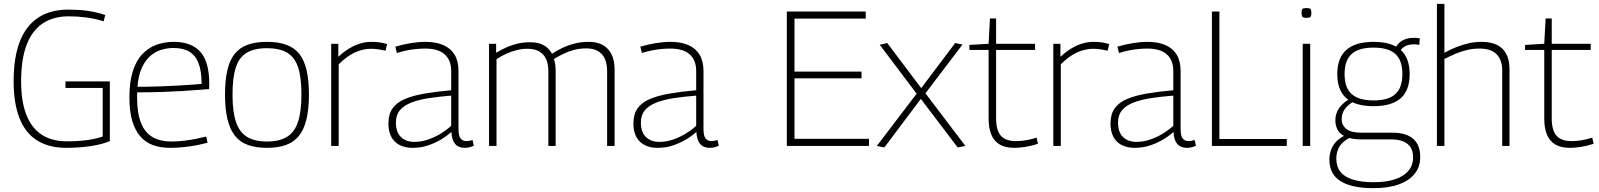

<svg xmlns="http://www.w3.org/2000/svg" viewBox="-20 -760 8328 1000"><path d="M51 -337Q51 -462 83.5 -544.5Q116 -627 179.5 -668.5Q243 -710 336 -710Q362 -710 387.5 -708.5Q413 -707 437 -703.5Q461 -700 484 -694.5Q507 -689 528 -682L520 -649Q476 -663 430.5 -669Q385 -675 338 -675Q258 -675 202.5 -638Q147 -601 118.5 -526Q90 -451 90 -337Q90 -231 117.5 -161.5Q145 -92 198 -58Q251 -24 328 -24Q385 -24 431 -30Q477 -36 515 -49V-302H321V-336H552V-25Q512 -8 452 1Q392 10 325 10Q235 10 174 -28Q113 -66 82 -143.5Q51 -221 51 -337Z M866 10Q815 10 776 -4.5Q737 -19 710 -50.5Q683 -82 668.5 -131.5Q654 -181 654 -251Q654 -334 672 -390Q690 -446 722 -479Q754 -512 795.5 -527Q837 -542 885 -542Q977 -542 1023.5 -490Q1070 -438 1070 -322Q1070 -317 1069.5 -309.5Q1069 -302 1069 -296Q1051 -295 1015.5 -292Q980 -289 931.5 -286Q883 -283 823 -281Q763 -279 695 -279Q694 -272 694 -266Q694 -260 694 -253Q694 -169 715 -118.5Q736 -68 775.5 -45.5Q815 -23 870 -23Q904 -23 938 -27Q972 -31 1001.5 -37Q1031 -43 1054 -49L1061 -17Q1037 -10 1006 -4Q975 2 939.5 6Q904 10 866 10ZM696 -308Q756 -308 811 -310Q866 -312 911 -314.5Q956 -317 987 -319.5Q1018 -322 1030 -323Q1030 -390 1014 -431Q998 -472 966 -491Q934 -510 883 -510Q852 -510 821.5 -501Q791 -492 764.5 -470Q738 -448 719.5 -408.5Q701 -369 696 -308Z M1152 -267Q1152 -341 1164 -393.5Q1176 -446 1201.5 -478.5Q1227 -511 1268.5 -526.5Q1310 -542 1370 -542Q1430 -542 1472 -526.5Q1514 -511 1539.5 -478.5Q1565 -446 1577 -393.5Q1589 -341 1589 -267Q1589 -191 1576 -138Q1563 -85 1537 -52.5Q1511 -20 1469.5 -5Q1428 10 1370 10Q1313 10 1271.5 -5Q1230 -20 1204 -52.5Q1178 -85 1165 -138Q1152 -191 1152 -267ZM1191 -267Q1191 -177 1209.5 -123.5Q1228 -70 1267.5 -46.5Q1307 -23 1370 -23Q1434 -23 1473.5 -46.5Q1513 -70 1531.5 -123.5Q1550 -177 1550 -267Q1550 -355 1533 -408Q1516 -461 1476.5 -485Q1437 -509 1370 -509Q1304 -509 1264.5 -485Q1225 -461 1208 -408Q1191 -355 1191 -267Z M1742 -532V-464Q1771 -491 1799.5 -508Q1828 -525 1856.5 -533.5Q1885 -542 1915 -542Q1938 -542 1959 -539Q1980 -536 1996 -530L1988 -496Q1971 -500 1951 -503Q1931 -506 1913 -506Q1872 -506 1830 -487.5Q1788 -469 1744 -425V0H1705V-532Z M2003 -117Q2003 -165 2024.5 -195.5Q2046 -226 2088 -244Q2130 -262 2190.5 -272.5Q2251 -283 2330 -290V-390Q2330 -446 2296.5 -476.5Q2263 -507 2195 -507Q2175 -507 2151.5 -505Q2128 -503 2102 -498Q2076 -493 2047 -484L2039 -517Q2080 -529 2120 -535.5Q2160 -542 2196 -542Q2251 -542 2289.5 -525Q2328 -508 2348 -474.5Q2368 -441 2368 -390V-90Q2368 -52 2379 -38.5Q2390 -25 2410 -25Q2417 -25 2424.5 -26.5Q2432 -28 2441 -31L2448 -1Q2435 5 2423.5 7.5Q2412 10 2401 10Q2368 10 2350.5 -10.5Q2333 -31 2331 -73Q2308 -52 2277 -33.5Q2246 -15 2209 -2.5Q2172 10 2129 10Q2100 10 2077 2Q2054 -6 2037.5 -21.5Q2021 -37 2012 -61Q2003 -85 2003 -117ZM2042 -122Q2042 -72 2068 -46.5Q2094 -21 2138 -21Q2172 -21 2206 -32Q2240 -43 2272 -62Q2304 -81 2330 -105V-262Q2267 -257 2214.5 -249Q2162 -241 2123 -226Q2084 -211 2063 -186Q2042 -161 2042 -122Z M2527 0V-532H2564V-485Q2590 -501 2618 -513.5Q2646 -526 2676.5 -533Q2707 -540 2740 -540Q2771 -540 2793 -532.5Q2815 -525 2830 -511.5Q2845 -498 2855 -480Q2876 -494 2904 -508Q2932 -522 2968 -532Q3004 -542 3046 -542Q3077 -542 3100 -534Q3123 -526 3138.5 -512Q3154 -498 3163.5 -480Q3173 -462 3177 -441.5Q3181 -421 3181 -400V0H3142V-393Q3142 -412 3137.5 -432Q3133 -452 3121.5 -469Q3110 -486 3088.5 -497Q3067 -508 3033 -508Q2998 -508 2967.5 -499.5Q2937 -491 2911 -478Q2885 -465 2865 -453Q2870 -438 2872 -423Q2874 -408 2874 -393V0H2836V-392Q2836 -410 2831.5 -430.5Q2827 -451 2815.5 -467.5Q2804 -484 2782.5 -495Q2761 -506 2727 -506Q2698 -506 2671 -499Q2644 -492 2618 -480.5Q2592 -469 2566 -452V0Z M3279 -117Q3279 -165 3300.5 -195.5Q3322 -226 3364 -244Q3406 -262 3466.5 -272.5Q3527 -283 3606 -290V-390Q3606 -446 3572.5 -476.5Q3539 -507 3471 -507Q3451 -507 3427.5 -505Q3404 -503 3378 -498Q3352 -493 3323 -484L3315 -517Q3356 -529 3396 -535.5Q3436 -542 3472 -542Q3527 -542 3565.5 -525Q3604 -508 3624 -474.5Q3644 -441 3644 -390V-90Q3644 -52 3655 -38.5Q3666 -25 3686 -25Q3693 -25 3700.5 -26.5Q3708 -28 3717 -31L3724 -1Q3711 5 3699.5 7.5Q3688 10 3677 10Q3644 10 3626.5 -10.5Q3609 -31 3607 -73Q3584 -52 3553 -33.5Q3522 -15 3485 -2.5Q3448 10 3405 10Q3376 10 3353 2Q3330 -6 3313.5 -21.5Q3297 -37 3288 -61Q3279 -85 3279 -117ZM3318 -122Q3318 -72 3344 -46.5Q3370 -21 3414 -21Q3448 -21 3482 -32Q3516 -43 3548 -62Q3580 -81 3606 -105V-262Q3543 -257 3490.5 -249Q3438 -241 3399 -226Q3360 -211 3339 -186Q3318 -161 3318 -122Z M4078 0V-700H4489V-663H4118V-387H4467V-352H4118V-37H4506V0Z M4547 0 4754 -272 4562 -527 4601 -536 4778 -301 4955 -536 4993 -528 4800 -274 5008 0 4968 8 4776 -245 4586 8Z M5263 10Q5216 10 5186.5 -7.5Q5157 -25 5143 -59Q5129 -93 5129 -142V-500H5029V-526L5129 -532L5136 -664H5168V-532H5371V-500H5168V-143Q5168 -82 5192.5 -53.5Q5217 -25 5272 -25Q5300 -25 5326.5 -30Q5353 -35 5379 -43L5386 -11Q5352 0 5320.5 5Q5289 10 5263 10Z M5503 -532V-464Q5532 -491 5560.5 -508Q5589 -525 5617.5 -533.5Q5646 -542 5676 -542Q5699 -542 5720 -539Q5741 -536 5757 -530L5749 -496Q5732 -500 5712 -503Q5692 -506 5674 -506Q5633 -506 5591 -487.5Q5549 -469 5505 -425V0H5466V-532Z M5764 -117Q5764 -165 5785.5 -195.5Q5807 -226 5849 -244Q5891 -262 5951.5 -272.5Q6012 -283 6091 -290V-390Q6091 -446 6057.5 -476.5Q6024 -507 5956 -507Q5936 -507 5912.5 -505Q5889 -503 5863 -498Q5837 -493 5808 -484L5800 -517Q5841 -529 5881 -535.5Q5921 -542 5957 -542Q6012 -542 6050.5 -525Q6089 -508 6109 -474.5Q6129 -441 6129 -390V-90Q6129 -52 6140 -38.5Q6151 -25 6171 -25Q6178 -25 6185.5 -26.5Q6193 -28 6202 -31L6209 -1Q6196 5 6184.5 7.5Q6173 10 6162 10Q6129 10 6111.5 -10.5Q6094 -31 6092 -73Q6069 -52 6038 -33.5Q6007 -15 5970 -2.5Q5933 10 5890 10Q5861 10 5838 2Q5815 -6 5798.5 -21.5Q5782 -37 5773 -61Q5764 -85 5764 -117ZM5803 -122Q5803 -72 5829 -46.5Q5855 -21 5899 -21Q5933 -21 5967 -32Q6001 -43 6033 -62Q6065 -81 6091 -105V-262Q6028 -257 5975.5 -249Q5923 -241 5884 -226Q5845 -211 5824 -186Q5803 -161 5803 -122Z M6292 0V-700H6331V-36H6682V0Z M6784 -667Q6769 -667 6764 -672Q6759 -677 6759 -693Q6759 -709 6763.5 -713.5Q6768 -718 6784 -718Q6801 -718 6805.5 -713.5Q6810 -709 6810 -693Q6810 -677 6805.5 -672Q6801 -667 6784 -667ZM6765 0V-532H6804V0Z M7133 220Q7020 220 6962 183.5Q6904 147 6904 72Q6904 44 6913 19.5Q6922 -5 6942 -25Q6962 -45 6994 -59L7024 -49Q6993 -36 6974.5 -18.5Q6956 -1 6948 20.5Q6940 42 6940 66Q6940 108 6961.5 135Q6983 162 7026.5 175.5Q7070 189 7134 189Q7201 189 7246.5 173.5Q7292 158 7316 129Q7340 100 7340 60Q7340 28 7327 7.5Q7314 -13 7288.5 -23.5Q7263 -34 7224 -34H7069Q7024 -34 6994 -45.5Q6964 -57 6949.5 -79.5Q6935 -102 6935 -133Q6935 -167 6952.5 -194Q6970 -221 7006 -243L7030 -231Q7000 -214 6984 -191.5Q6968 -169 6968 -140Q6968 -108 6992 -88.5Q7016 -69 7069 -69H7231Q7304 -69 7340.5 -37Q7377 -5 7377 58Q7377 109 7348 145Q7319 181 7265 200.5Q7211 220 7133 220ZM7134 -207Q7039 -207 6992 -248.5Q6945 -290 6945 -374Q6945 -458 6992 -500Q7039 -542 7134 -542Q7229 -542 7275.5 -500Q7322 -458 7322 -374Q7322 -290 7275.5 -248.5Q7229 -207 7134 -207ZM7134 -237Q7211 -237 7247.5 -270Q7284 -303 7284 -374Q7284 -446 7247.5 -479Q7211 -512 7134 -512Q7057 -512 7020 -479Q6983 -446 6983 -374Q6983 -303 7020 -270Q7057 -237 7134 -237ZM7264 -481 7245 -504Q7257 -533 7282.5 -548Q7308 -563 7343 -563Q7352 -563 7359 -562.5Q7366 -562 7375 -560L7372 -526Q7365 -528 7358 -528.5Q7351 -529 7343 -529Q7315 -529 7295.5 -517.5Q7276 -506 7264 -481Z M7464 0V-740H7503V-485Q7535 -503 7566 -515Q7597 -527 7629 -534.5Q7661 -542 7698 -542Q7744 -542 7776 -526.5Q7808 -511 7825 -479.5Q7842 -448 7842 -400V0H7804V-394Q7804 -447 7775 -477Q7746 -507 7686 -507Q7653 -507 7622.5 -500Q7592 -493 7563.5 -481Q7535 -469 7503 -453V0Z M8157 10Q8110 10 8080.5 -7.5Q8051 -25 8037 -59Q8023 -93 8023 -142V-500H7923V-526L8023 -532L8030 -664H8062V-532H8265V-500H8062V-143Q8062 -82 8086.5 -53.5Q8111 -25 8166 -25Q8194 -25 8220.5 -30Q8247 -35 8273 -43L8280 -11Q8246 0 8214.5 5Q8183 10 8157 10Z"/></svg>

Font: Georama ExtraLight
Style: Regular
Weight: 250
Version: Version 1.001